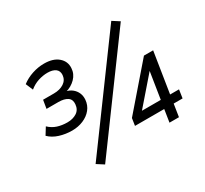

<svg xmlns="http://www.w3.org/2000/svg" viewBox="-151 -950 1275 1195"><g transform="rotate(-30 486.5 -352.5)"><path d="M217 -260Q170 -260 127 -273.5Q84 -287 56 -315L87 -365Q113 -340 145.5 -329.5Q178 -319 217 -319Q256 -319 284 -337Q312 -355 315 -393Q318 -426 295 -441.5Q272 -457 230 -457H145L155 -517H233Q276 -517 305 -536Q334 -555 337 -590Q339 -619 319 -634Q299 -649 262 -649Q229 -649 195 -638Q161 -627 132 -603L110 -655Q144 -681 186.5 -695Q229 -709 272 -709Q337 -709 373 -678Q409 -647 406 -600Q404 -559 374.5 -529Q345 -499 303 -488V-492Q329 -486 347.5 -471Q366 -456 375.5 -434.5Q385 -413 383 -386Q380 -348 357 -319.5Q334 -291 297 -275.5Q260 -260 217 -260ZM288 25 238 -7 768 -730 818 -698ZM765 0 779 -90H569L577 -142L836 -441H902L856 -150H920L911 -90H847L833 0ZM789 -150 822 -359H835L637 -131L636 -150Z"/></g></svg>

Font: Nunito Sans 10pt
Style: Italic
Weight: 400
Italic angle: -9°
Designer: Vernon Adams
Foundry: Vernon Adams
Version: Version 3.101;gftools[0.9.27]